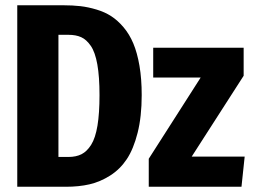

<svg xmlns="http://www.w3.org/2000/svg" viewBox="-20 -713 964 733"><path d="M221.2 -692.9Q257.3 -692.9 287.1 -689.5Q316.9 -686 348.6 -676.5Q380.4 -667 404.8 -651.1Q429.2 -635.3 451.7 -608.9Q474.1 -582.5 489 -547.1Q503.9 -511.7 512.5 -461.7Q521 -411.6 521 -350.1Q521 -268.1 505.4 -206.1Q489.7 -144 464.1 -105.5Q438.5 -66.9 400.4 -42.7Q362.3 -18.6 321.8 -9.3Q281.2 0 231.9 0H45.9V-692.9ZM241.2 -580.1H203.1V-113.8H241.2Q270.5 -113.8 291.3 -124.3Q312 -134.8 328.1 -160.4Q344.2 -186 352.1 -233.2Q359.9 -280.3 359.9 -350.1Q359.9 -420.4 351.6 -467Q343.3 -513.7 326.7 -537.8Q310.1 -562 290 -571Q270 -580.1 241.2 -580.1ZM910.2 -530.8V-423.8L711.9 -115.2H914.1L901.9 0H547.9V-106.9L746.1 -417H564.9V-530.8Z"/></svg>

Font: Fira Sans Compressed
Style: Bold
Weight: 700
Width: 1
Designer: Carrois Corporate & Edenspiekermann AG
Foundry: Carrois Corporate GbR & Edenspiekermann AG
Version: Version 4.203;PS 004.203;hotconv 1.0.88;makeotf.lib2.5.64775